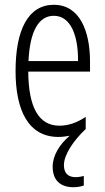

<svg xmlns="http://www.w3.org/2000/svg" viewBox="-20 -562 439 802"><path d="M247 128C247 84 287 25 338 -23V-74C301 -49 265 -37 228 -37C141 -37 99 -115 98 -263H356V-305C356 -432 313 -542 205 -542C98 -542 45 -438 45 -265C45 -102 98 10 224 10C240 10 256 8 271 5C228 42 200 88 200 134C200 191 232 220 287 220C303 220 319 217 330 213V173C323 175 309 178 296 178C264 178 247 161 247 128ZM205 -496C277 -496 307 -410 306 -307H99C105 -435 143 -496 205 -496Z"/></svg>

Font: Noto Sans Kannada ExtraCondensed Light
Style: Regular
Weight: 300
Width: 2
Designer: Jelle Bosma - Monotype Design Team
Foundry: Monotype Imaging Inc.
Version: Version 2.005